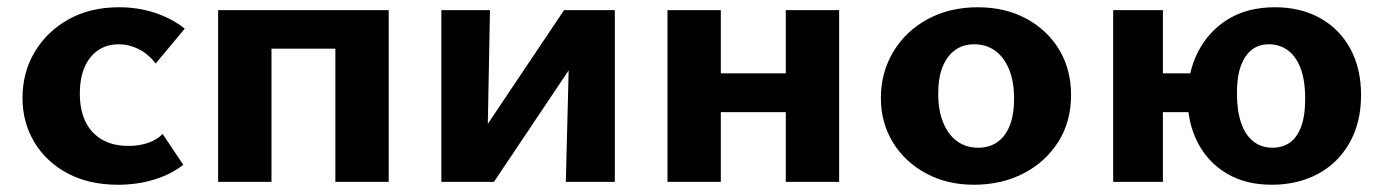

<svg xmlns="http://www.w3.org/2000/svg" viewBox="-20 -501 3813 529"><path d="M305 8Q225 8 166 -23.5Q107 -55 74.5 -109.5Q42 -164 42 -231Q42 -302 76 -358.5Q110 -415 169.5 -448Q229 -481 308 -481Q361 -481 407.5 -465.5Q454 -450 489 -422L409 -326Q388 -353 361.5 -366Q335 -379 307 -379Q275 -379 251 -363Q227 -347 213.5 -317Q200 -287 200 -243Q200 -199 215 -167Q230 -135 260 -117Q290 -99 334 -99Q364 -99 388.5 -107.5Q413 -116 428 -132L485 -47Q452 -21 405.5 -6.5Q359 8 305 8Z M904 0V-473H1051V0ZM581 0V-473H728V0ZM634 -367V-473H996V-367Z M1279 0 1282 -97 1534 -473H1607V-397L1341 0ZM1196 0V-473H1330L1321 0ZM1539 0 1551 -473H1674V0Z M2145 0V-473H2292V0ZM1819 0V-473H1966V0ZM1872 -192V-299H2237V-192Z M2663 8Q2589 8 2531 -23.5Q2473 -55 2440 -109Q2407 -163 2407 -231Q2407 -301 2441 -358Q2475 -415 2535.5 -448Q2596 -481 2674 -481Q2749 -481 2807 -450Q2865 -419 2898 -364.5Q2931 -310 2931 -239Q2931 -166 2896 -110.5Q2861 -55 2800.5 -23.5Q2740 8 2663 8ZM2675 -94Q2706 -94 2728 -109.5Q2750 -125 2762 -155Q2774 -185 2774 -229Q2774 -277 2760 -310.5Q2746 -344 2721.5 -361.5Q2697 -379 2664 -379Q2634 -379 2612 -363.5Q2590 -348 2577.5 -318Q2565 -288 2565 -243Q2565 -196 2579 -162.5Q2593 -129 2617.5 -111.5Q2642 -94 2675 -94Z M3047 0V-473H3184V0ZM3100 -192V-299H3348V-192ZM3484 8Q3411 8 3359 -23.5Q3307 -55 3279.5 -109Q3252 -163 3252 -231Q3252 -302 3281 -358.5Q3310 -415 3363.5 -448Q3417 -481 3493 -481Q3563 -481 3616.5 -451.5Q3670 -422 3700 -367.5Q3730 -313 3730 -239Q3730 -163 3698 -107Q3666 -51 3610.5 -21.5Q3555 8 3484 8ZM3486 -94Q3513 -94 3533 -107.5Q3553 -121 3564.5 -151Q3576 -181 3576 -229Q3576 -281 3563 -314Q3550 -347 3527.5 -363Q3505 -379 3476 -379Q3448 -379 3428.5 -363.5Q3409 -348 3398.5 -318.5Q3388 -289 3388 -244Q3388 -196 3399.5 -162.5Q3411 -129 3433 -111.5Q3455 -94 3486 -94Z"/></svg>

Font: Ysabeau SC ExtraBold
Style: Regular
Weight: 800
Designer: Christian Thalmann (Catharsis Fonts)
Version: Version 2.001;gftools[0.9.30]; featfreeze: smcp